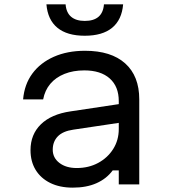

<svg xmlns="http://www.w3.org/2000/svg" viewBox="-20 -846 790 881"><path d="M537 -370V-284L316 -251Q268 -244 245 -220Q222 -196 222 -159Q222 -122 252.5 -98.5Q283 -75 332 -75Q387 -75 430.5 -98.5Q474 -122 499.5 -162.5Q525 -203 525 -254V-382Q525 -449 483.5 -486Q442 -523 367 -523Q316 -523 276 -507Q236 -491 211 -461.5Q186 -432 178 -390H86Q92 -459 128.5 -508.5Q165 -558 227 -585.5Q289 -613 370 -613Q490 -613 554.5 -555Q619 -497 619 -390V0H525V-64H497Q469 -26 423 -5.5Q377 15 314 15Q254 15 210.5 -6.5Q167 -28 143.5 -66.5Q120 -105 120 -157Q120 -229 167.5 -275.5Q215 -322 304 -335ZM281 -826Q284 -788 306.5 -769Q329 -750 369 -750Q410 -750 432 -769Q454 -788 457 -826H545Q539 -755 494.5 -718.5Q450 -682 369 -682Q288 -682 243.5 -718.5Q199 -755 193 -826Z"/></svg>

Font: Martian Mono SemiExpanded Light
Style: Regular
Weight: 300
Width: 6
Monospace: yes
Designer: Roman Shamin
Foundry: Evil Martians
Version: Version 0.930